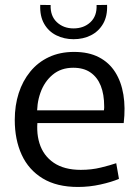

<svg xmlns="http://www.w3.org/2000/svg" viewBox="-20 -739 560 770"><path d="M292.7 10.8Q207.6 10.8 151.2 -23.5Q94.8 -57.8 67 -118.3Q39.2 -178.8 39.2 -258.1Q39.2 -316 55 -365.2Q70.8 -414.4 101.4 -451.8Q131.9 -489.3 176.1 -510Q220.3 -530.8 277.2 -530.8Q335.6 -530.8 376.6 -509.5Q417.7 -488.2 442 -449.7Q466.4 -411.2 474.9 -359.1Q483.4 -307.1 476.1 -245.5H88.8L133.9 -279.1Q122.8 -213.9 138.3 -164.3Q153.8 -114.6 195.6 -86.2Q237.4 -57.8 304.2 -57.8Q347.2 -57.8 384.8 -67.1Q422.4 -76.3 446.1 -84.5L457.1 -21.6Q427.2 -8.9 383 0.9Q338.7 10.8 292.7 10.8ZM89.8 -296.6H396.8Q397.8 -301.8 397.8 -306.1Q397.8 -310.4 397.8 -312.8Q397.8 -360.4 384.2 -394.8Q370.5 -429.2 343.1 -448.2Q315.8 -467.3 273.7 -467.3Q224.7 -467.3 191.3 -439.4Q157.9 -411.6 142.1 -366.9Q126.3 -322.2 129.2 -271.9ZM274.9 -581.8Q237.2 -581.8 205.8 -597.4Q174.4 -613 156.9 -643.9Q139.4 -674.9 141.4 -719.4L183.1 -718.8Q181.4 -675 208.1 -650Q234.7 -625.1 274.9 -625.1Q316.1 -625.1 342.7 -650Q369.3 -675 367.3 -718.8L409.4 -719.4Q411.4 -674.9 393.6 -643.9Q375.7 -613 344.6 -597.4Q313.6 -581.8 274.9 -581.8Z"/></svg>

Font: Murecho Thin
Style: Regular
Weight: 100
Designer: Neil Summerour
Foundry: Positype
Version: Version 1.010